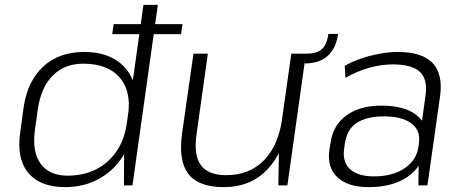

<svg xmlns="http://www.w3.org/2000/svg" viewBox="-20 -760 1892 787"><path d="M247 7Q144 7 95.5 -52Q47 -111 63 -219L77 -321Q93 -428 157.5 -487.5Q222 -547 325 -547Q400 -547 451 -516.5Q502 -486 524.5 -430.5Q547 -375 536 -298L528 -247Q518 -170 479.5 -113Q441 -56 381 -24.5Q321 7 247 7ZM257 -40Q323 -40 374 -66Q425 -92 458 -140.5Q491 -189 500 -256L505 -288Q519 -387 470 -443Q421 -499 321 -499Q245 -499 196.5 -450.5Q148 -402 135 -312L123 -226Q111 -138 146.5 -89Q182 -40 257 -40ZM489 -178 568 -740H627L523 0H488ZM728 -661 722 -620H440L446 -661Z M786 -213Q773 -125 803 -83.5Q833 -42 907 -42Q1002 -42 1061.5 -102.5Q1121 -163 1137 -275L1176 -337L1167 -276Q1146 -140 1077 -66.5Q1008 7 897 7Q794 7 752.5 -46.5Q711 -100 726 -211L773 -540H832ZM1158 0H1121L1124 -186L1174 -540H1234ZM1234 -540Q1263 -540 1281.5 -547.5Q1300 -555 1311 -573Q1322 -591 1326 -621H1366Q1348 -500 1229 -500Z M1697 -172 1724 -367Q1734 -434 1701.5 -465Q1669 -496 1590 -496Q1541 -496 1491 -481.5Q1441 -467 1396 -441L1393 -490Q1422 -507 1458.5 -519.5Q1495 -532 1534.5 -539.5Q1574 -547 1610 -547Q1710 -547 1753 -502Q1796 -457 1784 -367L1732 0H1695ZM1491 7Q1406 7 1363 -33.5Q1320 -74 1330 -145L1335 -175Q1345 -247 1400 -287Q1455 -327 1543 -327Q1637 -327 1686.5 -289Q1736 -251 1726 -180L1721 -148Q1711 -76 1649.5 -34.5Q1588 7 1491 7ZM1513 -37Q1589 -37 1638 -70Q1687 -103 1695 -157L1697 -173Q1705 -225 1666.5 -254Q1628 -283 1553 -283Q1484 -283 1442.5 -256.5Q1401 -230 1393 -168L1391 -154Q1382 -97 1414.5 -67Q1447 -37 1513 -37Z"/></svg>

Font: Pathway Extreme 28pt ExtraLight
Style: Italic
Weight: 250
Italic angle: -8°
Designer: Eduardo Rodriguez Tunni
Foundry: Eduardo Rodriguez Tunni
Version: Version 1.001;gftools[0.9.26]